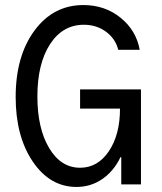

<svg xmlns="http://www.w3.org/2000/svg" viewBox="-20 -730 640 760"><path d="M455 -300H297V-376H538V0H460V-108H457Q430 -52 384.5 -21Q339 10 283 10Q178 10 110 -90Q42 -190 42 -346Q42 -508 116.5 -609Q191 -710 310 -710Q395 -710 457 -660Q519 -610 533 -533H448Q437 -577 399.5 -604.5Q362 -632 312 -632Q228 -632 178 -555Q128 -478 128 -348Q128 -222 174.5 -144Q221 -66 297 -66Q367 -66 411 -131.5Q455 -197 455 -300Z"/></svg>

Font: CommitMono
Style: 450Regular
Weight: 450
Designer: Eigil Nikolajsen
Foundry: Eigil Nikolajsen
Version: Version 1.002